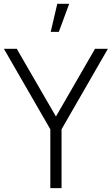

<svg xmlns="http://www.w3.org/2000/svg" viewBox="-20 -972 578 992"><path d="M242 -807.5 276 -952.5H337.5L284 -807.5ZM298 0V-304L537.5 -720H471L269 -370L66.5 -720H0L240 -304V0Z"/></svg>

Font: Hauora Light
Style: Regular
Weight: 300
Designer: Wayne Shih
Foundry: WCYS
Version: Version 1.001;hotconv 1.0.109;makeotfexe 2.5.65596